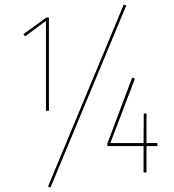

<svg xmlns="http://www.w3.org/2000/svg" viewBox="-20 -758 766 844"><path d="M195 -271H182V-666L90 -598L83 -608L184 -681H195ZM535 -734 202 66 191 62 524 -738ZM672 -116H624V0H611V-116H452V-127L561 -417L573 -412L465 -129H611L612 -259H624V-129H672Z"/></svg>

Font: Fira Sans Compressed Hair
Style: Regular
Weight: 100
Width: 1
Designer: bBox Type GmbH & Carrois Corporate GbR & Edenspiekermann AG
Foundry: bBox Type GmbH & Carrois Corporate GbR & Edenspiekermann AG
Version: Version 4.301